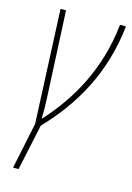

<svg xmlns="http://www.w3.org/2000/svg" viewBox="-113 -585 579 845"><g transform="rotate(15 176.5 -162.5)"><path d="M34 202H59L104 -8C234 -143 330 -310 353 -527H326C304 -318 212 -161 102 -40H100C101 -68 100 -111 99 -129L80 -527H55L78 -9Z"/></g></svg>

Font: Noto Sans Condensed Thin
Style: Italic
Weight: 100
Width: 3
Italic angle: -12°
Designer: Monotype Design Team
Foundry: Monotype Imaging Inc.
Version: Version 2.013